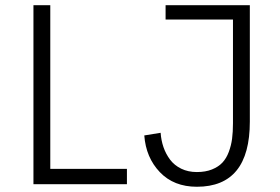

<svg xmlns="http://www.w3.org/2000/svg" viewBox="-20 -710 1081 740"><path d="M108.9 0V-689.9H173.8V-59.1H469.2V0ZM738.8 9.8Q649.9 9.8 596.2 -46.4Q542.5 -102.5 536.1 -188L599.1 -198.2Q601.1 -168.9 610.1 -142.8Q619.1 -116.7 635.5 -94.7Q651.9 -72.8 678.5 -59.8Q705.1 -46.9 738.8 -46.9Q772 -46.9 796.9 -56.9Q821.8 -66.9 837.2 -83.3Q852.5 -99.6 861.8 -124.5Q871.1 -149.4 874.5 -175.5Q877.9 -201.7 877.9 -234.9V-634.8H618.2V-689.9H942.9V-241.2Q942.9 9.8 738.8 9.8Z"/></svg>

Font: HK Grotesk Light
Style: Regular
Weight: 300
Designer: Alfredo Marco Pradil and Stefan Peev
Foundry: Hanken Design Co.
Version: Version 1.045;PS 001.045;hotconv 1.0.88;makeotf.lib2.5.64775